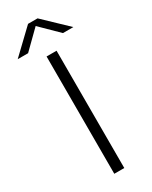

<svg xmlns="http://www.w3.org/2000/svg" viewBox="-282 -997 831 1049"><g transform="rotate(-30 133.5 -472.5)"><path d="M102 0V-740H165V0ZM-42 -806 103.5 -945H163.5L309 -806H243.5L133.5 -914L23.5 -806Z"/></g></svg>

Font: Encode Sans Expanded Expanded Light
Style: Regular
Weight: 300
Width: 7
Designer: Multiple Designers
Foundry: Impallari Type
Version: Version 3.000; ttfautohint (v1.8.3) -l 8 -r 50 -G 200 -x 14 